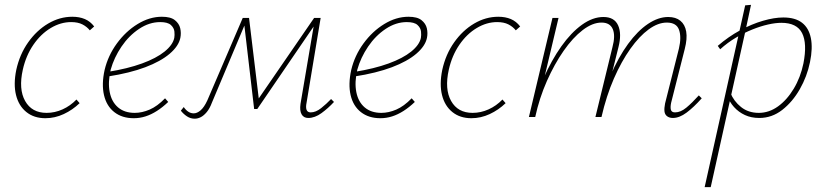

<svg xmlns="http://www.w3.org/2000/svg" viewBox="-20 -482 3403 791"><path d="M167 5Q120 5 88.5 -20.5Q57 -46 46 -90.5Q35 -135 47 -194Q61 -258 96 -307.5Q131 -357 178.5 -385Q226 -413 278 -413Q307 -413 329.5 -403.5Q352 -394 368 -373L350 -357Q338 -372 319.5 -381.5Q301 -391 273 -391Q230 -391 189 -366.5Q148 -342 117.5 -297.5Q87 -253 74 -195Q56 -115 83.5 -66Q111 -17 172 -17Q206 -17 238 -31.5Q270 -46 295 -72L308 -57Q279 -29 242.5 -12Q206 5 167 5Z M531 5Q483 5 451 -20Q419 -45 408.5 -90Q398 -135 411 -194Q425 -253 461.5 -303Q498 -353 547 -383Q596 -413 647 -413Q683 -413 700.5 -399Q718 -385 722.5 -365.5Q727 -346 723 -326Q716 -292 679 -260.5Q642 -229 578.5 -205Q515 -181 425 -167V-186Q506 -199 565 -220.5Q624 -242 658 -269.5Q692 -297 698 -326Q700 -337 698.5 -352Q697 -367 684 -379Q671 -391 640 -391Q595 -391 553 -363Q511 -335 480.5 -290Q450 -245 436 -195Q424 -143 432 -102.5Q440 -62 466.5 -39.5Q493 -17 535 -17Q565 -17 596.5 -30.5Q628 -44 660 -77L673 -62Q650 -40 626.5 -25Q603 -10 579.5 -2.5Q556 5 531 5Z M1250 4Q1231 4 1222.5 -11Q1214 -26 1218 -54L1276 -396H1288L1040 -33H1027L985 -392L992 -408H1006L1048 -60L1036 -62L1274 -408H1301L1243 -59Q1239 -40 1243 -29.5Q1247 -19 1260 -19Q1281 -19 1303 -36.5Q1325 -54 1344 -74L1356 -62Q1332 -36 1304.5 -16Q1277 4 1250 4ZM782 7Q765 7 750.5 -2.5Q736 -12 725 -26L737 -41Q745 -29 755.5 -22Q766 -15 778 -15Q792 -15 806.5 -27.5Q821 -40 834 -68L980 -408H1000L853 -59Q844 -35 832 -20.5Q820 -6 807.5 0.5Q795 7 782 7Z M1547 5Q1499 5 1467 -20Q1435 -45 1424.5 -90Q1414 -135 1427 -194Q1441 -253 1477.5 -303Q1514 -353 1563 -383Q1612 -413 1663 -413Q1699 -413 1716.5 -399Q1734 -385 1738.5 -365.5Q1743 -346 1739 -326Q1732 -292 1695 -260.5Q1658 -229 1594.5 -205Q1531 -181 1441 -167V-186Q1522 -199 1581 -220.5Q1640 -242 1674 -269.5Q1708 -297 1714 -326Q1716 -337 1714.5 -352Q1713 -367 1700 -379Q1687 -391 1656 -391Q1611 -391 1569 -363Q1527 -335 1496.5 -290Q1466 -245 1452 -195Q1440 -143 1448 -102.5Q1456 -62 1482.5 -39.5Q1509 -17 1551 -17Q1581 -17 1612.5 -30.5Q1644 -44 1676 -77L1689 -62Q1666 -40 1642.5 -25Q1619 -10 1595.5 -2.5Q1572 5 1547 5Z M1922 5Q1875 5 1843.5 -20.5Q1812 -46 1801 -90.5Q1790 -135 1802 -194Q1816 -258 1851 -307.5Q1886 -357 1933.5 -385Q1981 -413 2033 -413Q2062 -413 2084.5 -403.5Q2107 -394 2123 -373L2105 -357Q2093 -372 2074.5 -381.5Q2056 -391 2028 -391Q1985 -391 1944 -366.5Q1903 -342 1872.5 -297.5Q1842 -253 1829 -195Q1811 -115 1838.5 -66Q1866 -17 1927 -17Q1961 -17 1993 -31.5Q2025 -46 2050 -72L2063 -57Q2034 -29 1997.5 -12Q1961 5 1922 5Z M2752 4Q2738 4 2728.5 -3Q2719 -10 2717.5 -23Q2716 -36 2720 -56L2777 -282Q2788 -329 2777.5 -359Q2767 -389 2727 -389Q2691 -389 2652.5 -361Q2614 -333 2577 -281Q2540 -229 2509 -158Q2478 -87 2458 0H2439Q2462 -94 2495 -170.5Q2528 -247 2567.5 -301Q2607 -355 2649.5 -383.5Q2692 -412 2733 -412Q2764 -412 2783 -396.5Q2802 -381 2807 -352Q2812 -323 2801 -280L2745 -59Q2741 -40 2744 -29.5Q2747 -19 2761 -19Q2784 -19 2807.5 -38.5Q2831 -58 2859 -89L2871 -77Q2838 -40 2808.5 -18Q2779 4 2752 4ZM2159 0 2256 -408H2281L2184 0ZM2166 0Q2186 -84 2219 -159Q2252 -234 2292.5 -291Q2333 -348 2377.5 -380Q2422 -412 2466 -412Q2511 -412 2526.5 -377.5Q2542 -343 2528 -288L2456 0H2433L2503 -287Q2516 -335 2504.5 -362Q2493 -389 2458 -389Q2421 -389 2380.5 -358Q2340 -327 2302 -272.5Q2264 -218 2233 -148Q2202 -78 2185 0Z M2883 289 3050 -460 3074 -462 3050 -350 2908 289ZM3108 4Q3075 4 3049 -8Q3023 -20 3004 -41Q2985 -62 2976 -89L2989 -100Q3003 -65 3033 -41Q3063 -17 3106 -17Q3148 -17 3185 -43.5Q3222 -70 3250 -116.5Q3278 -163 3290 -221Q3306 -303 3284.5 -345.5Q3263 -388 3199 -388Q3175 -388 3144 -381Q3113 -374 3079.5 -360.5Q3046 -347 3012 -327Q2978 -307 2947 -279L2937 -293Q2981 -331 3029 -357Q3077 -383 3123.5 -396.5Q3170 -410 3207 -410Q3256 -410 3284 -388.5Q3312 -367 3320.5 -325.5Q3329 -284 3317 -226Q3305 -167 3275 -114.5Q3245 -62 3202.5 -29Q3160 4 3108 4Z"/></svg>

Font: Ysabeau Office Thin
Style: Italic
Weight: 250
Italic angle: -12°
Designer: Christian Thalmann (Catharsis Fonts)
Version: Version 2.001;gftools[0.9.30]; featfreeze: tnum,lnum,ss02